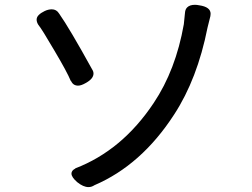

<svg xmlns="http://www.w3.org/2000/svg" viewBox="-20 -721 1040 791"><path d="M274.4 -5.9Q274.4 -18.6 290 -26.4Q290 -27.3 290 -27.3Q483.4 -101.6 613.3 -296.9Q704.1 -432.6 737.3 -621.1L742.2 -668.9Q743.2 -682.6 751 -690.4Q761.7 -701.2 783.2 -701.2Q791 -701.2 800.8 -699.2Q847.7 -692.4 847.7 -664.1Q847.7 -659.2 846.7 -654.3L835 -607.4Q793 -395.5 697.3 -249Q562.5 -41 369.1 42Q357.4 49.8 344.7 49.8Q323.2 49.8 297.9 29.3Q274.4 8.8 274.4 -5.9ZM193.4 -682.6Q212.9 -682.6 223.6 -665Q265.6 -605.5 359.4 -435.5Q365.2 -426.8 365.2 -418Q365.2 -396.5 333 -378.9Q314.5 -368.2 301.8 -368.2Q281.2 -368.2 272.5 -387.7Q271.5 -387.7 271.5 -387.7Q256.8 -423.8 204.1 -512.7Q152.3 -601.6 137.7 -619.1Q130.9 -629.9 130.9 -640.1Q130.9 -650.4 139.6 -659.2Q148.4 -668 163.6 -675.3Q178.7 -682.6 193.4 -682.6Z"/></svg>

Font: TaiwanPearl
Style: Regular
Weight: 400
Version: Version 2.102